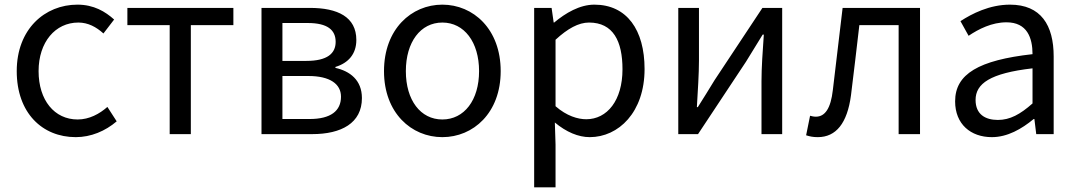

<svg xmlns="http://www.w3.org/2000/svg" viewBox="-20 -577 4633 826"><path d="M306 13C371 13 433 -13 482 -55L442 -117C408 -87 364 -63 314 -63C214 -63 146 -146 146 -271C146 -396 218 -480 317 -480C359 -480 394 -461 425 -433L471 -493C433 -527 384 -557 313 -557C173 -557 52 -452 52 -271C52 -91 162 13 306 13Z M710 0H801V-469H984V-543H528V-469H710Z M1105 0H1323C1448 0 1537 -47 1537 -155C1537 -233 1485 -271 1423 -285V-289C1479 -306 1513 -345 1513 -405C1513 -504 1433 -543 1313 -543H1105ZM1195 -315V-478H1304C1389 -478 1424 -448 1424 -397C1424 -347 1388 -315 1298 -315ZM1195 -65V-250H1307C1399 -250 1447 -216 1447 -161C1447 -100 1403 -65 1312 -65Z M1883 13C2016 13 2134 -91 2134 -271C2134 -452 2016 -557 1883 -557C1750 -557 1632 -452 1632 -271C1632 -91 1750 13 1883 13ZM1883 -63C1789 -63 1726 -146 1726 -271C1726 -396 1789 -480 1883 -480C1977 -480 2041 -396 2041 -271C2041 -146 1977 -63 1883 -63Z M2278 229H2370V45L2367 -50C2416 -9 2468 13 2517 13C2641 13 2753 -94 2753 -280C2753 -448 2677 -557 2537 -557C2474 -557 2413 -521 2364 -480H2362L2353 -543H2278ZM2502 -64C2466 -64 2418 -78 2370 -120V-406C2422 -454 2469 -480 2514 -480C2618 -480 2658 -400 2658 -279C2658 -145 2592 -64 2502 -64Z M2898 0H2983L3189 -311C3209 -344 3240 -394 3261 -428H3266C3261 -357 3256 -285 3256 -227V0H3345V-543H3260L3054 -232C3034 -199 3003 -149 2982 -116H2978C2982 -186 2987 -259 2987 -316V-543H2898Z M3498 13C3577 13 3625 -47 3641 -167C3654 -268 3665 -369 3677 -469H3846V0H3938V-543H3605C3591 -426 3577 -308 3563 -190C3554 -110 3529 -75 3490 -75C3480 -75 3473 -77 3465 -79L3448 5C3464 10 3477 13 3498 13Z M4247 13C4314 13 4375 -22 4427 -65H4430L4438 0H4513V-334C4513 -469 4458 -557 4325 -557C4237 -557 4161 -518 4112 -486L4147 -423C4190 -452 4247 -481 4310 -481C4399 -481 4422 -414 4422 -344C4191 -318 4089 -259 4089 -141C4089 -43 4156 13 4247 13ZM4273 -61C4219 -61 4177 -85 4177 -147C4177 -217 4239 -262 4422 -283V-132C4369 -85 4325 -61 4273 -61Z"/></svg>

Font: Source Han Sans JP
Style: Regular
Weight: 400
Designer: Ryoko NISHIZUKA 西塚涼子 (kana, bopomofo & ideographs); Paul D. Hunt (Latin, Greek & Cyrillic); Sandoll Communications 산돌커뮤니
Foundry: Adobe
Version: Version 2.004;hotconv 1.0.118;makeotfexe 2.5.65603